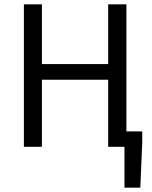

<svg xmlns="http://www.w3.org/2000/svg" viewBox="-20 -676 701 884"><path d="M553 188V0H515V-71H635V-21L626 188ZM90 0V-656H173V-381H478V-656H562V0H478V-309H173V0Z"/></svg>

Font: Source Sans 3
Style: Regular
Weight: 400
Designer: Paul D. Hunt
Foundry: Adobe
Version: Version 3.046;hotconv 1.0.118;makeotfexe 2.5.65603